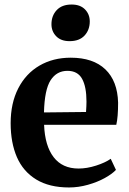

<svg xmlns="http://www.w3.org/2000/svg" viewBox="-20 -816 569 847"><path d="M27 -272.5Q27 -361 60.5 -426.2Q94 -491.5 154 -526.5Q214 -561.5 292 -561.5Q391 -561.5 444.8 -510Q498.5 -458.5 501 -363Q501 -299 493 -265.5H174.5Q178 -173 216.5 -122.8Q255 -72.5 326.5 -72.5Q363.5 -72.5 404 -85.5Q444.5 -98.5 468.5 -115.5L491.5 -66.5Q474.5 -48.5 442 -30.5Q409.5 -12.5 367.8 -0.8Q326 11 284.5 11Q197.5 11 139.8 -24.2Q82 -59.5 54.5 -123Q27 -186.5 27 -272.5ZM359.5 -322Q361.5 -350 361.5 -367.5Q361.5 -433.5 342 -468.5Q322.5 -503.5 277.5 -503.5Q230 -503.5 203.2 -462Q176.5 -420.5 174 -320ZM286.5 -634.5Q249 -634.5 228 -656Q207 -677.5 207 -709Q207 -746.5 230 -771.2Q253 -796 295.5 -796H296.5Q334 -796 355 -774.5Q376 -753 376 -721.5Q376 -684 353 -659.2Q330 -634.5 287.5 -634.5Z"/></svg>

Font: Merriweather Text
Style: Bold
Weight: 700
Designer: Eben Sorkin
Foundry: Eben Sorkin
Version: Version 2.100